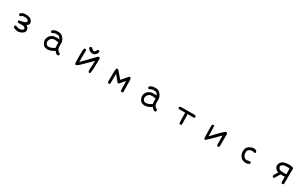

<svg xmlns="http://www.w3.org/2000/svg" viewBox="409 -2874 8182 5132"><g transform="rotate(30 4500.0 -307.5)"><path d="M495 8Q460 0 426 -8Q392 -16 362 -35Q351 -50 351 -67Q351 -72 360 -93Q373 -103 392 -103H396Q454 -75 505 -75Q534 -75 563 -85Q622 -106 622 -140Q622 -165 594 -185Q569 -201 520 -201Q482 -201 407 -198Q370 -203 370 -239V-245L380 -265Q438 -276 497 -288Q556 -300 582 -328Q596 -343 596 -359Q596 -371 581 -391Q556 -422 462 -422Q457 -422 434 -421.5Q411 -421 374 -390Q360 -380 343 -380H337L317 -390Q306 -403 306 -423V-429Q347 -478 381 -486Q432 -497 481 -497Q506 -497 534.5 -493Q563 -489 593.5 -475.5Q624 -462 657 -425Q684 -394 684 -357Q684 -349 680 -321Q676 -293 622 -259Q653 -239 671 -219Q699 -185 699 -134Q699 -122 695.5 -101.5Q692 -81 657 -52Q622 -23 581 -9.5Q540 4 495 8Z M1427 26Q1393 26 1351 12Q1297 -4 1259 -93Q1244 -125 1244 -160Q1244 -211 1269 -256Q1331 -372 1478 -372Q1516 -372 1575 -366Q1557 -403 1536 -425Q1509 -452 1446 -452Q1428 -452 1400 -449Q1372 -446 1339 -423Q1327 -413 1310 -413H1304L1284 -423Q1274 -437 1272 -454Q1274 -470 1296 -488Q1345 -528 1448 -528Q1466 -528 1491.5 -526Q1517 -524 1540 -512.5Q1563 -501 1595.5 -469.5Q1628 -438 1647.5 -397Q1667 -356 1669 -308V-199Q1669 -155 1684.5 -123Q1700 -91 1726 -74Q1752 -57 1771 -45Q1782 -33 1782 -16Q1782 -8 1771 14Q1756 25 1733 25Q1692 16 1640 -51Q1530 26 1427 26ZM1418 -50Q1481 -50 1538 -81L1599 -118Q1592 -183 1592 -218L1593 -280Q1546 -296 1483 -296Q1460 -296 1430.5 -292Q1401 -288 1371 -259Q1323 -212 1323 -146Q1323 -136 1327 -121Q1331 -106 1357 -75Q1377 -50 1418 -50Z M2712 8H2706L2687 -2Q2674 -34 2674 -72Q2674 -85 2683 -180Q2687 -220 2687 -345Q2384 -39 2334 -9Q2309 6 2293 6Q2277 6 2267 -16.5Q2257 -39 2257 -214Q2257 -388 2259 -421Q2261 -454 2272 -483Q2286 -495 2305 -495H2310L2329 -485Q2340 -470 2340 -449L2339 -437Q2335 -419 2335 -304L2337 -108L2698 -481Q2715 -491 2729 -491Q2752 -491 2764 -462Q2762 -198 2757 -131Q2752 -64 2741 -2Q2730 8 2712 8ZM2509 -478Q2478 -481 2449.5 -496Q2421 -511 2401.5 -532.5Q2382 -554 2380 -579Q2385 -617 2423 -617H2429L2448 -607Q2492 -557 2522 -557H2537Q2552 -558 2568.5 -578.5Q2585 -599 2597 -629Q2610 -641 2630 -641H2636L2655 -631Q2665 -619 2665 -601V-595Q2651 -554 2627 -524.5Q2603 -495 2572.5 -486.5Q2542 -478 2509 -478Z M3720 21H3714L3694 12Q3685 0 3683 -16L3676 -297L3540 -140Q3531 -133 3521 -133Q3508 -133 3495 -147L3347 -331L3345 -31L3335 -12Q3323 -2 3306 -2H3300L3280 -12Q3271 -23 3269 -39Q3271 -312 3271.5 -356.5Q3272 -401 3282 -436Q3289 -463 3317 -463Q3326 -463 3337 -460L3524 -243L3683 -429Q3697 -439 3711 -439Q3725 -439 3739 -429Q3752 -396 3754 -356.5Q3756 -317 3760 -8L3749 12Q3737 21 3720 21Z M4427 26Q4393 26 4351 12Q4297 -4 4259 -93Q4244 -125 4244 -160Q4244 -211 4269 -256Q4331 -372 4478 -372Q4516 -372 4575 -366Q4557 -403 4536 -425Q4509 -452 4446 -452Q4428 -452 4400 -449Q4372 -446 4339 -423Q4327 -413 4310 -413H4304L4284 -423Q4274 -437 4272 -454Q4274 -470 4296 -488Q4345 -528 4448 -528Q4466 -528 4491.5 -526Q4517 -524 4540 -512.5Q4563 -501 4595.5 -469.5Q4628 -438 4647.5 -397Q4667 -356 4669 -308V-199Q4669 -155 4684.5 -123Q4700 -91 4726 -74Q4752 -57 4771 -45Q4782 -33 4782 -16Q4782 -8 4771 14Q4756 25 4733 25Q4692 16 4640 -51Q4530 26 4427 26ZM4418 -50Q4481 -50 4538 -81L4599 -118Q4592 -183 4592 -218L4593 -280Q4546 -296 4483 -296Q4460 -296 4430.5 -292Q4401 -288 4371 -259Q4323 -212 4323 -146Q4323 -136 4327 -121Q4331 -106 4357 -75Q4377 -50 4418 -50Z M5509 -10H5503L5483 -20Q5470 -55 5470 -96.5Q5470 -138 5466 -353L5286 -349Q5248 -354 5248 -390V-396L5259 -415Q5289 -428 5323 -428L5341 -427L5714 -429Q5733 -427 5749 -415Q5760 -401 5760 -384V-378L5749 -358Q5737 -349 5720 -349L5542 -353L5550 -41L5540 -21Q5526 -10 5509 -10Z M6287 11Q6261 11 6256 -12.5Q6251 -36 6248 -193Q6246 -287 6246 -346L6247 -409Q6252 -446 6287 -446H6294L6313 -437Q6321 -358 6321 -278Q6321 -198 6323 -116Q6534 -347 6649 -444Q6664 -451 6676 -451Q6703 -451 6717 -419V-31L6706 -12Q6694 -2 6677 -2H6671L6651 -12Q6642 -23 6640 -40L6636 -321Q6347 -27 6298 10Z M7528 6Q7491 2 7448.5 -11.5Q7406 -25 7370.5 -70.5Q7335 -116 7325 -158Q7317 -190 7317 -226L7319 -266Q7326 -382 7464 -432Q7502 -445 7536 -445Q7545 -445 7570 -442.5Q7595 -440 7615.5 -419.5Q7636 -399 7636 -380V-376L7626 -356Q7614 -347 7597 -347H7591Q7569 -363 7538 -363Q7530 -363 7503 -359.5Q7476 -356 7444.5 -336.5Q7413 -317 7404 -287Q7396 -264 7396 -233Q7396 -223 7397.5 -196Q7399 -169 7425 -130Q7461 -75 7521 -75Q7535 -75 7559 -81Q7583 -87 7624 -91L7644 -81Q7653 -69 7653 -52Q7653 -46 7644 -25Q7582 6 7528 6Z M8667 2H8661L8642 -8Q8632 -20 8630 -35V-200Q8603 -197 8567 -197Q8537 -197 8500 -199Q8470 -149 8447.5 -112.5Q8425 -76 8405 -37Q8394 -27 8376 -27H8370L8351 -37Q8341 -51 8339 -68Q8353 -106 8375 -140.5Q8397 -175 8419 -210Q8378 -222 8349 -250Q8295 -300 8294 -358Q8294 -363 8296 -382Q8298 -401 8310.5 -427.5Q8323 -454 8358.5 -484.5Q8394 -515 8455.5 -526.5Q8517 -538 8571 -539H8579Q8627 -539 8672 -527Q8705 -521 8708 -497Q8709 -489 8709 -434L8706 -27L8696 -8Q8685 2 8667 2ZM8581 -275 8632 -276 8629 -457Q8575 -459 8553 -459Q8532 -459 8505.5 -457.5Q8479 -456 8449 -447Q8419 -438 8395 -415Q8378 -399 8378 -376Q8378 -325 8424 -294Q8451 -275 8581 -275Z"/></g></svg>

Font: Xiaolai Mono SC
Style: Regular
Weight: 400
Monospace: yes
Designer: LXGW / Nozomi Seto
Version: Version 3.113;September 30, 2024